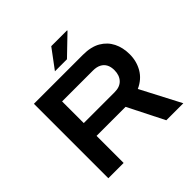

<svg xmlns="http://www.w3.org/2000/svg" viewBox="-217 -1063 1253 1253"><g transform="rotate(-45 409.5 -436.5)"><path d="M87 0V-687H539Q614 -687 662 -659Q710 -631 734 -583Q758 -535 758 -473Q758 -409 727.5 -356.5Q697 -304 635 -276L779 0H622L496 -250H228V0ZM228 -368H513Q562 -368 588 -396Q614 -424 614 -471Q614 -502 602.5 -523.5Q591 -545 568.5 -556.5Q546 -568 513 -568H228ZM334 -740 433 -873H579V-869L445 -740Z"/></g></svg>

Font: Archivo SemiExpanded SemiBold
Style: Regular
Weight: 600
Width: 6
Designer: Hector Gatti
Foundry: Omnibus-Type
Version: Version 2.001